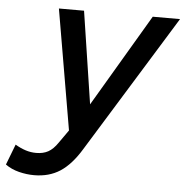

<svg xmlns="http://www.w3.org/2000/svg" viewBox="-160 -549 771 799"><g transform="rotate(5 225.5 -150.0)"><path d="M11 200Q-20 200 -52 192Q-84 184 -109 166L-76 80Q-54 93 -32.5 100Q-11 107 12 107Q41 107 62 95.5Q83 84 102 56L140 2L54 -500H159L218 -114L446 -500H560L206 74Q166 140 120 170Q74 200 11 200Z"/></g></svg>

Font: Prodigy Sans Medium
Style: Italic
Weight: 500
Italic angle: -13°
Designer: Wei Huang
Foundry: Wei Huang
Version: Version 1.003; ttfautohint (v1.8.3)